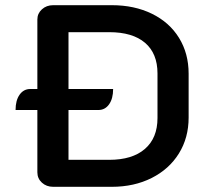

<svg xmlns="http://www.w3.org/2000/svg" viewBox="-20 -720 802 740"><path d="M707 -436V-267Q707 -189 669.5 -128.5Q632 -68 564.5 -34Q497 0 411 0H185Q159 0 141.5 -16Q124 -32 124 -56V-296H40Q40 -333 55.5 -355Q71 -377 97 -377H124V-645Q124 -668 141.5 -684Q159 -700 185 -700H411Q498 -700 565.5 -667Q633 -634 670 -574Q707 -514 707 -436ZM587 -437Q587 -514 539 -555Q491 -596 401 -596H244V-377H416Q416 -340 400.5 -318Q385 -296 359 -296H244V-104H401Q490 -104 538.5 -146Q587 -188 587 -265Z"/></svg>

Font: K2D SemiBold
Style: Regular
Weight: 600
Designer: Katatrad Aksorn Co.,Ltd.
Foundry: Cadson Demak Co.,Ltd.
Version: Version 1.000; ttfautohint (v1.6)